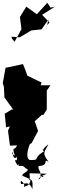

<svg xmlns="http://www.w3.org/2000/svg" viewBox="-27 -1276 433 1387"><path d="M263 0C256 13 244 38 278 -7C307 14 259 -14 250 24C292 -31 238 -48 253 -77C335 -80 277 -135 325 -107C267 -177 303 -185 322 -234C274 -195 289 -189 280 -196C252 -220 305 -178 283 -178C208 -131 266 -120 197 -120C167 -117 159 -162 190 -239C143 -203 195 -237 202 -243L248 -330L224 -400L276 -447L286 -445L311 -485V-622L338 -660H267L273 -680L171 -729C161 -757 151 -786 139 -813L13 -786L-7 -675L1 -650L5 -572L69 -484L59 -486L7 -454L17 -356L44 -363L31 -331L45 -224L96 -226C80 -181 55 -228 81 -150C35 -182 77 -174 66 -169C67 -107 116 -132 121 -230C92 -107 84 -145 111 -76C88 -84 133 -131 80 -117C112 -44 124 -102 157 -61C205 -43 133 -30 134 -7C208 30 211 8 207 91C173 0 114 93 124 30C176 64 123 90 157 69C190 67 209 1 175 33C205 14 173 -32 194 -24L312 -21ZM57 -1011 115 -1006 199 -1056 273 -1064 324 -1136 300 -1047 314 -1096 331 -1113 277 -1169 369 -1227 338 -1221 315 -1256 239 -1173 163 -1228 117 -1153 128 -1065 78 -974 57 -1001Z"/></svg>

Font: Hussar Lance
Style: ExBd
Weight: 700
Foundry: Cannot Into Space Fonts, PlusOne Fonts
Version: Version 2.270